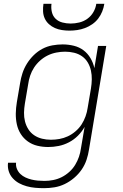

<svg xmlns="http://www.w3.org/2000/svg" viewBox="-20 -760 640 1003"><path d="M210 223Q187 223 164 221Q141 219 119.5 213Q98 207 79.5 197Q61 187 46.5 171Q32 155 25.5 134Q19 113 22 90H64Q62 107 68.5 122.5Q75 138 86.5 149Q98 160 113 167Q128 174 144.5 178Q161 182 178 183.5Q195 185 212 185Q235 185 258 180.5Q281 176 302 165.5Q323 155 341.5 138.5Q360 122 372.5 101.5Q385 81 392.5 59Q400 37 403 14L422 -97Q408 -72 387 -51Q366 -30 340 -16.5Q314 -3 286.5 2.5Q259 8 232 8Q203 8 175.5 1.5Q148 -5 125.5 -21Q103 -37 88.5 -60Q74 -83 68 -110.5Q62 -138 62.5 -167Q63 -196 68 -226L85 -326Q89 -352 97.5 -378Q106 -404 121 -428Q136 -452 156.5 -472Q177 -492 201.5 -505Q226 -518 253.5 -523Q281 -528 307 -528Q337 -528 365.5 -521Q394 -514 416 -497.5Q438 -481 452.5 -456.5Q467 -432 473 -404L492 -520H535L445 21Q441 48 432 75Q423 102 406.5 126Q390 150 367 169.5Q344 189 318 201.5Q292 214 264.5 218.5Q237 223 210 223ZM246 -30Q268 -30 290.5 -34Q313 -38 334.5 -48Q356 -58 375 -74.5Q394 -91 406.5 -110.5Q419 -130 427 -152.5Q435 -175 438 -197L455 -297Q459 -321 459.5 -345Q460 -369 455 -391.5Q450 -414 438.5 -433.5Q427 -453 408.5 -466Q390 -479 367 -484.5Q344 -490 320 -490Q298 -490 274.5 -485.5Q251 -481 229.5 -470.5Q208 -460 189.5 -443.5Q171 -427 158 -407Q145 -387 137.5 -364.5Q130 -342 127 -319L110 -219Q106 -195 105.5 -171.5Q105 -148 110.5 -126Q116 -104 128 -85Q140 -66 158.5 -53.5Q177 -41 199.5 -35.5Q222 -30 246 -30ZM343 -600Q323 -600 303.5 -603Q284 -606 267 -613.5Q250 -621 236 -633.5Q222 -646 214 -663Q206 -680 205 -700Q204 -720 207 -740H249Q246 -718 251 -697Q256 -676 270.5 -662Q285 -648 306 -642.5Q327 -637 349 -637Q371 -637 394 -642.5Q417 -648 436.5 -662Q456 -676 468 -697Q480 -718 483 -740H525Q522 -720 514 -700Q506 -680 493 -663Q480 -646 462 -633.5Q444 -621 424 -613.5Q404 -606 383.5 -603Q363 -600 343 -600Z"/></svg>

Font: Iosevka Extralight Extended
Style: Italic
Weight: 200
Width: 7
Italic angle: -9°
Monospace: yes
Designer: Belleve Invis
Foundry: Belleve Invis
Version: Version 32.5.0; ttfautohint (v1.8.4)